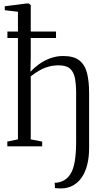

<svg xmlns="http://www.w3.org/2000/svg" viewBox="-20 -840 608 1102"><path d="M332.5 241.5Q329 241.5 321.5 241.2Q314 241 306.5 240.5Q299 240 295.5 239.5L294 209Q300.5 210 317.8 206.2Q335 202.5 346.5 195.5Q369.5 183 385.2 157.5Q401 132 409 86.8Q417 41.5 417 -30.5V-304Q417 -354.5 410.2 -390.5Q403.5 -426.5 382.2 -445.8Q361 -465 317 -465Q285.5 -465 258 -457.2Q230.5 -449.5 205.8 -435.2Q181 -421 156.5 -402V-40L222 -27.5V0H22V-27.5L83 -40V-772.5L7.5 -781.5V-804L131.5 -820H145L156.5 -811V-517.5L155 -428Q172.5 -448 200.5 -469Q228.5 -490 264.8 -504.2Q301 -518.5 343 -518.5Q403.5 -518.5 435.5 -493.2Q467.5 -468 479.5 -420.5Q491.5 -373 491.5 -306.5V8.5Q491.5 61 481 103.8Q470.5 146.5 450 177Q429.5 207.5 400 224Q370.5 240.5 332.5 241.5ZM22.5 -622V-659H301.5V-622Z"/></svg>

Font: Merriweather 96pt Light
Style: Regular
Weight: 300
Version: Version 2.100